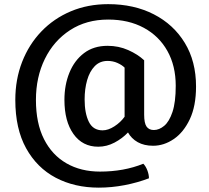

<svg xmlns="http://www.w3.org/2000/svg" viewBox="-20 -696 985 903"><path d="M658 -156.5Q658 -117 669.2 -100.8Q680.5 -84.5 703.5 -84.5Q728.5 -84.5 752.2 -104.2Q776 -124 791.2 -169.5Q806.5 -215 806.5 -292.5Q806.5 -386.5 767.2 -456.5Q728 -526.5 656.5 -565.2Q585 -604 489 -604Q386 -604 309.5 -554.2Q233 -504.5 191 -419Q149 -333.5 149 -226Q149 -116.5 187 -41.5Q225 33.5 292.8 72.2Q360.5 111 450.5 111Q506 111 557.2 101.8Q608.5 92.5 654 74Q665.5 85.5 673 105.2Q680.5 125 680.5 142.5Q627 163 566 174.8Q505 186.5 444.5 186.5Q330.5 186.5 242 139.8Q153.5 93 102.8 1.2Q52 -90.5 52 -226Q52 -322.5 84 -404.8Q116 -487 174.5 -548Q233 -609 313 -642.8Q393 -676.5 489 -676.5Q610 -676.5 703.2 -628.8Q796.5 -581 849.2 -494.2Q902 -407.5 902 -289Q902 -197.5 872.8 -135.5Q843.5 -73.5 797.2 -42Q751 -10.5 700 -10.5Q658 -10.5 628 -27.2Q598 -44 582 -73Q555.5 -45 518.8 -25.5Q482 -6 442 -6Q368 -6 325.5 -65.8Q283 -125.5 283 -226.5Q283 -296.5 306.5 -354.2Q330 -412 375.2 -446.2Q420.5 -480.5 486 -480.5Q538 -480.5 583 -460.5Q628 -440.5 658 -412.5ZM378 -228.5Q378 -163.5 397.8 -123.2Q417.5 -83 462.5 -83Q489 -83 518 -101.8Q547 -120.5 566 -147V-378Q553.5 -390.5 532.2 -400Q511 -409.5 486 -409.5Q449.5 -409.5 425.5 -384.8Q401.5 -360 389.8 -319Q378 -278 378 -228.5Z"/></svg>

Font: Signika Negative SC
Style: Regular
Weight: 400
Designer: Anna Giedryś
Foundry: Anna Giedryś
Version: Version 2.000; ttfautohint (v1.8.3) -l 8 -r 50 -G 200 -x 9 -